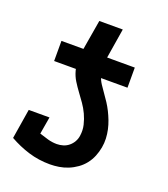

<svg xmlns="http://www.w3.org/2000/svg" viewBox="-127 -763 754 861"><g transform="rotate(20 250.0 -332.0)"><path d="M70 -434V-530H175L199 -672H311L288 -530H420V-434ZM210 8Q156 8 107.5 -7Q59 -22 15 -47L38 -189H137L123 -107Q144 -100 165 -94Q186 -88 208 -88Q223 -88 238 -92.5Q253 -97 265 -107Q277 -117 284.5 -130.5Q292 -144 294 -159Q298 -186 292 -211Q286 -236 275.5 -258.5Q265 -281 251 -301Q237 -321 222.5 -340.5Q208 -360 195 -381Q182 -402 175.5 -426.5Q169 -451 170 -477.5Q171 -504 175 -530H288Q284 -508 283.5 -486.5Q283 -465 289.5 -445Q296 -425 307 -408Q318 -391 330 -374.5Q342 -358 353 -341Q364 -324 373 -306Q382 -288 389.5 -268.5Q397 -249 401.5 -228.5Q406 -208 407 -186.5Q408 -165 404 -143Q400 -121 391.5 -100Q383 -79 369 -61Q355 -43 336 -29.5Q317 -16 296 -7.5Q275 1 253 4.5Q231 8 210 8Z"/></g></svg>

Font: Iosevka Slab
Style: Bold Italic
Weight: 700
Italic angle: -9°
Monospace: yes
Designer: Belleve Invis
Foundry: Belleve Invis
Version: Version 11.1.0; ttfautohint (v1.8.3)